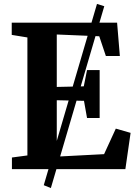

<svg xmlns="http://www.w3.org/2000/svg" viewBox="-20 -858 692 974"><path d="M202 81.5 472 -838 509 -826.5 238 96ZM119 -69.5V-668L39.5 -681V-743H574L588 -574H517L483.5 -674L268 -683V-417L405 -420L421.5 -502.5H485.5V-259.5H421.5L406 -346.5L268 -349.5V-63.5L508 -76L567.5 -205.5L642.5 -184L616 0H40.5V-59Z"/></svg>

Font: Merriweather 20pt
Style: Bold
Weight: 700
Version: Version 2.100